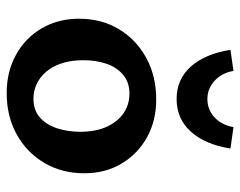

<svg xmlns="http://www.w3.org/2000/svg" viewBox="-92 -613 718 574"><g transform="rotate(90 267.0 -326.0)"><path d="M258 13Q194 13 143.5 -15Q93 -43 64.5 -92Q36 -141 36 -203Q36 -271 67.5 -323Q99 -375 153.5 -404.5Q208 -434 277 -434Q341 -434 390.5 -406.5Q440 -379 469 -330.5Q498 -282 498 -219Q498 -152 467 -99.5Q436 -47 382 -17Q328 13 258 13ZM275 -67Q310 -67 332 -87Q354 -107 364 -139Q374 -171 374 -206Q374 -254 358.5 -287Q343 -320 317.5 -337Q292 -354 260 -354Q226 -354 203.5 -335Q181 -316 170.5 -285Q160 -254 160 -217Q160 -169 175.5 -135.5Q191 -102 217.5 -84.5Q244 -67 275 -67ZM276 -495Q217 -495 179 -537.5Q141 -580 129 -656L192 -665Q198 -630 221.5 -608.5Q245 -587 276 -587Q308 -587 331 -608.5Q354 -630 360 -665L424 -656Q412 -580 373.5 -537.5Q335 -495 276 -495Z"/></g></svg>

Font: Ysabeau
Style: Bold
Weight: 700
Designer: Christian Thalmann (Catharsis Fonts)
Version: Version 2.000;gftools[0.9.27.dev2+g8671c4b]